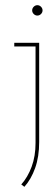

<svg xmlns="http://www.w3.org/2000/svg" viewBox="-20 -540 206 740"><path d="M131 7Q131 64 115.5 107.5Q100 151 74 180L62 171Q87 143 102 102.5Q117 62 117 11V-361H35V-375H131ZM144 -500Q144 -492 138 -486Q132 -480 124 -480Q116 -480 110 -486Q104 -492 104 -500Q104 -508 110 -514Q116 -520 124 -520Q132 -520 138 -514Q144 -508 144 -500Z"/></svg>

Font: Josefin Slab Thin
Style: Regular
Weight: 100
Designer: Santiago Orozco
Foundry: Typemade
Version: Version 2.000